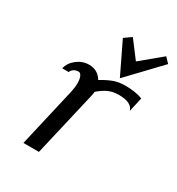

<svg xmlns="http://www.w3.org/2000/svg" viewBox="-159 -757 793 859"><g transform="rotate(30 237.0 -327.5)"><path d="M73.2 0ZM318.8 -466.3 240.2 -629.4 276.9 -655.3 343.3 -567.4 449.2 -655.3 474.1 -629.4ZM430.2 -361.8Q419.9 -399.9 353 -399.9Q322.8 -399.9 299.3 -389.4Q275.9 -378.9 251 -356.9Q251 -346.2 248 -335.9L169.9 0H89.8L160.2 -305.2Q166 -331.1 166 -351.1Q166 -373 160.2 -386.5Q154.3 -399.9 144 -399.9Q130.4 -399.9 119.9 -392.8Q109.4 -385.7 106.9 -376H73.2Q80.1 -406.7 108.2 -428.5Q136.2 -450.2 169.9 -450.2Q215.8 -450.2 238.8 -411.1Q272.5 -431.6 298.6 -440.9Q324.7 -450.2 357.9 -450.2Q409.7 -450.2 446.8 -436Z"/></g></svg>

Font: Pfennig
Style: Italic
Weight: 500
Italic angle: -13°
Version: Version 20120410 ; ttfautohint (v0.8)